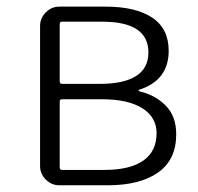

<svg xmlns="http://www.w3.org/2000/svg" viewBox="-20 -553 592 573"><path d="M157.2 0Q133.8 0 116.7 -17.1Q99.6 -34.2 99.6 -57.6V-475.6Q99.6 -499 116.7 -516.1Q133.8 -533.2 157.2 -533.2H294.9Q384.8 -533.2 434.1 -500.5Q483.4 -467.8 483.4 -401.4Q483.4 -313.5 395.5 -285.2Q393.6 -285.2 393.6 -283.2Q393.6 -281.2 396.5 -280.3Q443.4 -269.5 474.6 -237.8Q505.9 -206.1 505.9 -152.3Q505.9 -76.2 451.7 -38.1Q397.5 0 300.8 0ZM158.2 -310.5Q158.2 -302.7 165 -302.7H276.4Q422.9 -302.7 422.9 -396.5Q422.9 -488.3 285.2 -488.3H165Q158.2 -488.3 158.2 -480.5ZM158.2 -53.7Q158.2 -45.9 165 -45.9H291Q368.2 -45.9 407.7 -73.7Q447.3 -101.6 447.3 -155.3Q447.3 -203.1 404.8 -230Q362.3 -256.8 283.2 -256.8H165Q158.2 -256.8 158.2 -250Z"/></svg>

Font: irohamaru Light
Style: Regular
Weight: 200
Designer: [Source Han Sans]
Ryoko NISHIZUKA  (kana & ideographs); Paul D. Hunt (Latin, Greek & Cyrillic); Wenlong ZHANG  (bopomofo
Version: Version 1.01